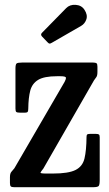

<svg xmlns="http://www.w3.org/2000/svg" viewBox="-20 -781 456 801"><path d="M217.5 -463Q164.5 -463 139.2 -447.8Q114 -432.5 106.2 -402.8Q98.5 -373 98 -329Q98 -319.5 96 -315.2Q94 -311 83.5 -311H63.5Q52 -311 48.2 -313.8Q44.5 -316.5 44.5 -328V-494.5Q44.5 -512 49 -516Q53.5 -520 71.5 -520H368.5Q378.5 -520 382.5 -517.2Q386.5 -514.5 386.5 -503V-481.5Q386.5 -466 382.2 -459.8Q378 -453.5 372 -445.5L161 -78Q150 -64.5 149 -60.8Q148 -57 173.5 -57H200.5Q265.5 -57 295 -71.8Q324.5 -86.5 332.5 -120Q340.5 -153.5 341 -210Q341 -218.5 344.5 -220.5Q348 -222.5 357 -222.5H379Q389 -222.5 392.5 -220Q396 -217.5 396 -208V-30.5Q396 -10.5 391.8 -5.2Q387.5 0 367.5 0H39.5Q28.5 0 25 -3.5Q21.5 -7 21.5 -17.5V-41.5Q21.5 -57 27.2 -63.8Q33 -70.5 40 -79L249.5 -439.5Q255.5 -450.5 255 -456.8Q254.5 -463 232 -463ZM178 -605 155.5 -628.5Q147.5 -637 155.5 -644.5L256 -747Q271 -762.5 295.8 -760.8Q320.5 -759 332.5 -740Q346.5 -718.5 340.2 -700.2Q334 -682 318.5 -673L197 -603Q190.5 -599 187 -599Q183.5 -599 178 -605Z"/></svg>

Font: Besley* Condensed Medium
Style: Regular
Weight: 500
Width: 3
Designer: Owen Earl
Foundry: indestructible type*
Version: Version 3.000; ttfautohint (v1.8.3)